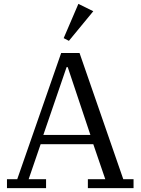

<svg xmlns="http://www.w3.org/2000/svg" viewBox="-20 -972 726 992"><path d="M16 -46H69L296 -698H391L617 -46H670V0H434V-46H524L462 -227H190L128 -46H218V0H16ZM204 -275H447L330 -625H324ZM309 -775 385 -952 462 -914 336 -761Z"/></svg>

Font: IBM Plex Serif
Style: Regular
Weight: 400
Designer: Mike Abbink, Paul van der Laan, Pieter van Rosmalen
Foundry: Bold Monday
Version: Version 2.6